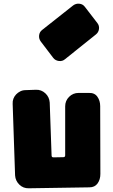

<svg xmlns="http://www.w3.org/2000/svg" viewBox="-20 -1089 607 1031"><path d="M48 -531Q47 -546 52 -559Q57 -572 66.5 -582Q76 -592 89 -598.5Q102 -605 117 -605L173 -607Q202 -608 223.5 -588Q245 -568 247 -538L257 -254Q257 -244 267 -244L320 -245Q330 -245 330 -255V-518Q330 -548 351 -569Q372 -590 402 -590H458Q488 -591 503 -569.5Q518 -548 518 -519L519 -155Q519 -125 504 -104Q489 -83 460 -83L135 -78Q105 -77 84 -97.5Q63 -118 61 -147L48 -531ZM329 -771Q315 -759 296 -761.5Q277 -764 266 -778L199 -866Q188 -881 190 -899Q192 -917 206 -928L373 -1060Q388 -1071 406.5 -1069Q425 -1067 436 -1052L503 -965Q514 -951 511.5 -933Q509 -915 495 -904Z"/></svg>

Font: d puntillas B to tiptoe
Style: Regular
Weight: 400
Designer: deFharo
Foundry: deFharo.com
Version: Version 1.001 2012